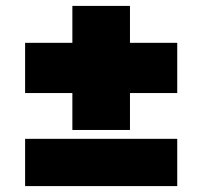

<svg xmlns="http://www.w3.org/2000/svg" viewBox="-20 -640 685 650"><path d="M65 -325V-495H225V-620H420V-495H580V-325H420V-200H225V-325ZM65 -10V-170H580V-10Z"/></svg>

Font: Jost* Black
Style: Regular
Weight: 900
Version: Version 3.7